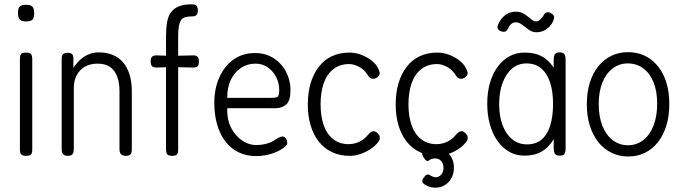

<svg xmlns="http://www.w3.org/2000/svg" viewBox="-20 -709 3149 887"><path d="M100 11Q90 11 83.5 8Q77 5 74.5 -1.5Q72 -8 72 -19V-437Q72 -448 74.5 -454.5Q77 -461 83.5 -463.5Q90 -466 101 -466Q112 -466 118 -463Q124 -460 126.5 -453.5Q129 -447 129 -435V-18Q129 -7 126.5 -0.5Q124 6 117.5 8.5Q111 11 100 11ZM100 -610Q86 -610 78 -614Q70 -618 66.5 -627Q63 -636 63 -650Q63 -664 66.5 -672Q70 -680 78.5 -683.5Q87 -687 101 -687Q115 -687 123 -683Q131 -679 134.5 -670.5Q138 -662 138 -647Q138 -634 134.5 -625.5Q131 -617 123 -613.5Q115 -610 100 -610Z M292 11Q283 11 277 7.5Q271 4 268 -2.5Q265 -9 265 -19V-439Q265 -449 268 -454.5Q271 -460 277.5 -462.5Q284 -465 293 -465Q300 -465 305 -463.5Q310 -462 313 -459Q316 -456 317.5 -451Q319 -446 319 -439V-396Q328 -409 339.5 -422Q351 -435 365.5 -445Q380 -455 397.5 -461Q415 -467 437 -467Q472 -467 500.5 -455.5Q529 -444 548.5 -421Q568 -398 578.5 -364.5Q589 -331 589 -286V-18Q589 -8 586.5 -1.5Q584 5 577.5 8Q571 11 561 11Q551 11 544.5 7.5Q538 4 535 -2.5Q532 -9 532 -19V-287Q532 -328 521 -356.5Q510 -385 488 -400Q466 -415 431 -415Q396 -415 371.5 -400.5Q347 -386 334 -361Q321 -336 321 -303V-18Q321 -8 318 -1.5Q315 5 309 8Q303 11 292 11Z M774 11Q764 11 758 8Q752 5 749.5 -2Q747 -9 747 -20V-540Q747 -579 752 -607Q757 -635 770.5 -653Q784 -671 807 -680Q830 -689 864 -689Q875 -689 881.5 -686.5Q888 -684 891 -678Q894 -672 894 -661Q894 -651 891 -644.5Q888 -638 881.5 -635.5Q875 -633 863 -633Q846 -633 834 -629Q822 -625 815.5 -614.5Q809 -604 806 -586.5Q803 -569 803 -542V-17Q803 -7 800.5 -0.5Q798 6 791.5 8.5Q785 11 774 11ZM706 -453 773 -451 869 -453Q880 -454 886.5 -451Q893 -448 896 -442Q899 -436 899 -426Q899 -415 896.5 -408.5Q894 -402 888 -399.5Q882 -397 871 -397L773 -399L704 -397Q688 -397 682 -403.5Q676 -410 676 -426Q676 -441 683 -447.5Q690 -454 706 -453Z M1163 12Q1117 12 1081 -6Q1045 -24 1020.5 -56.5Q996 -89 983 -134Q970 -179 970 -234Q970 -299 993 -351Q1016 -403 1058 -433.5Q1100 -464 1159 -464Q1196 -464 1226 -450Q1256 -436 1277.5 -412Q1299 -388 1310.5 -357Q1322 -326 1322 -293Q1322 -244 1302.5 -226.5Q1283 -209 1251 -209H1030Q1028 -156 1048 -118Q1068 -80 1099 -59.5Q1130 -39 1162 -39Q1184 -39 1200.5 -42.5Q1217 -46 1228.5 -51Q1240 -56 1248.5 -61.5Q1257 -67 1264.5 -71.5Q1272 -76 1281 -78Q1287 -79 1292.5 -77Q1298 -75 1300 -70Q1305 -63 1306 -58.5Q1307 -54 1307 -47Q1307 -38 1287.5 -24Q1268 -10 1235 1Q1202 12 1163 12ZM1030 -257H1232Q1252 -257 1261 -261Q1270 -265 1270 -292Q1270 -325 1256 -352.5Q1242 -380 1217.5 -397.5Q1193 -415 1160 -415Q1122 -415 1092 -394.5Q1062 -374 1045.5 -338.5Q1029 -303 1030 -257Z M1596 11Q1550 11 1514 -6Q1478 -23 1453 -54.5Q1428 -86 1415 -129.5Q1402 -173 1402 -227Q1402 -281 1415 -324.5Q1428 -368 1452.5 -400Q1477 -432 1512.5 -449Q1548 -466 1594 -466Q1622 -466 1648.5 -456Q1675 -446 1696.5 -429.5Q1718 -413 1728 -391Q1733 -381 1734 -373.5Q1735 -366 1730 -359Q1725 -352 1718 -348.5Q1711 -345 1704 -345Q1691 -344 1681 -359Q1673 -372 1663.5 -382Q1654 -392 1642 -398.5Q1630 -405 1618 -409Q1606 -413 1593 -413Q1550 -413 1520 -389.5Q1490 -366 1475.5 -324.5Q1461 -283 1461 -227Q1461 -172 1475.5 -130.5Q1490 -89 1519.5 -66Q1549 -43 1591 -43Q1608 -43 1624.5 -48Q1641 -53 1655.5 -63Q1670 -73 1680 -86Q1687 -94 1693 -98.5Q1699 -103 1706 -103Q1712 -103 1718 -99Q1724 -95 1730 -87Q1734 -82 1734.5 -76.5Q1735 -71 1734 -65.5Q1733 -60 1729 -55Q1714 -35 1692 -20.5Q1670 -6 1645 2.5Q1620 11 1596 11Z M2002 11Q1956 11 1920 -6Q1884 -23 1859 -54.5Q1834 -86 1821 -129.5Q1808 -173 1808 -227Q1808 -281 1821 -324.5Q1834 -368 1858.5 -400Q1883 -432 1918.5 -449Q1954 -466 2000 -466Q2028 -466 2054.5 -456Q2081 -446 2102.5 -429.5Q2124 -413 2134 -391Q2139 -381 2140 -373.5Q2141 -366 2136 -359Q2131 -352 2124 -348.5Q2117 -345 2110 -345Q2097 -344 2087 -359Q2079 -372 2069.5 -382Q2060 -392 2048 -398.5Q2036 -405 2024 -409Q2012 -413 1999 -413Q1956 -413 1926 -389.5Q1896 -366 1881.5 -324.5Q1867 -283 1867 -227Q1867 -172 1881.5 -130.5Q1896 -89 1925.5 -66Q1955 -43 1997 -43Q2014 -43 2030.5 -48Q2047 -53 2061.5 -63Q2076 -73 2086 -86Q2093 -94 2099 -98.5Q2105 -103 2112 -103Q2118 -103 2124 -99Q2130 -95 2136 -87Q2140 -82 2140.5 -76.5Q2141 -71 2140 -65.5Q2139 -60 2135 -55Q2120 -35 2098 -20.5Q2076 -6 2051 2.5Q2026 11 2002 11ZM1991 158Q1971 158 1952 149Q1933 140 1931 130Q1930 122 1937 112Q1945 102 1949 99.5Q1953 97 1957 97Q1961 97 1972 103.5Q1983 110 1992 110Q2008 110 2018.5 97.5Q2029 85 2029 67Q2029 48 2018.5 35.5Q2008 23 1992 23Q1975 23 1966.5 29Q1958 35 1955 35Q1952 35 1947.5 31.5Q1943 28 1937 18Q1933 11 1931.5 7Q1930 3 1931 0Q1933 -6 1943.5 -12Q1954 -18 1967.5 -21.5Q1981 -25 1992 -25Q2017 -25 2036 -13Q2055 -1 2066 19Q2077 39 2077 66Q2077 92 2066 113Q2055 134 2035.5 146Q2016 158 1991 158Z M2566 10Q2551 10 2545 3Q2539 -4 2538 -22V-66Q2529 -51 2513.5 -33.5Q2498 -16 2471 -3Q2444 10 2402 10Q2364 10 2333 -7.5Q2302 -25 2279 -57Q2256 -89 2243.5 -133Q2231 -177 2231 -231Q2231 -283 2243.5 -326Q2256 -369 2279 -400.5Q2302 -432 2333.5 -449Q2365 -466 2402 -466Q2439 -466 2464 -457Q2489 -448 2506.5 -432.5Q2524 -417 2538 -397V-431Q2538 -451 2544 -459Q2550 -467 2566 -467Q2576 -467 2582 -463.5Q2588 -460 2590.5 -452.5Q2593 -445 2593 -431V-22Q2593 -11 2590.5 -3.5Q2588 4 2582 7Q2576 10 2566 10ZM2414 -42Q2457 -42 2483.5 -65.5Q2510 -89 2522.5 -131Q2535 -173 2535 -229Q2535 -286 2521.5 -327.5Q2508 -369 2481 -392.5Q2454 -416 2412 -416Q2374 -416 2346 -392.5Q2318 -369 2302 -326.5Q2286 -284 2286 -227Q2286 -172 2302 -130Q2318 -88 2347 -65Q2376 -42 2414 -42ZM2362 -655Q2387 -655 2403.5 -643.5Q2420 -632 2433 -621Q2446 -610 2458 -610Q2464 -610 2470.5 -614.5Q2477 -619 2483 -626Q2489 -633 2493 -641Q2497 -650 2506.5 -652Q2516 -654 2526 -648Q2535 -643 2538 -637.5Q2541 -632 2540 -627Q2537 -610 2525.5 -594.5Q2514 -579 2496.5 -569.5Q2479 -560 2458 -560Q2439 -560 2423 -571.5Q2407 -583 2392.5 -594.5Q2378 -606 2362 -606Q2350 -606 2341 -597.5Q2332 -589 2324 -572Q2320 -564 2311 -562.5Q2302 -561 2291 -566Q2281 -571 2279 -579Q2277 -587 2281 -596Q2288 -612 2299.5 -625.5Q2311 -639 2327 -647Q2343 -655 2362 -655Z M2883 14Q2841 14 2805.5 -3Q2770 -20 2744.5 -52Q2719 -84 2705 -128Q2691 -172 2691 -227Q2691 -282 2704.5 -326Q2718 -370 2743.5 -402Q2769 -434 2804 -451Q2839 -468 2881 -468Q2938 -468 2981 -438.5Q3024 -409 3048 -355.5Q3072 -302 3072 -228Q3072 -172 3058 -127.5Q3044 -83 3019 -51.5Q2994 -20 2959.5 -3Q2925 14 2883 14ZM2881 -38Q2921 -38 2951.5 -61.5Q2982 -85 2999 -128.5Q3016 -172 3016 -230Q3016 -288 2999 -329.5Q2982 -371 2951.5 -393.5Q2921 -416 2880 -416Q2841 -416 2810.5 -393Q2780 -370 2763 -328Q2746 -286 2746 -229Q2746 -170 2763 -127.5Q2780 -85 2810.5 -61.5Q2841 -38 2881 -38Z"/></svg>

Font: Fredoka SemiCondensed Light
Style: Regular
Weight: 300
Width: 4
Designer: Ben Nathan
Foundry: Milena B. Brandão, Ben Nathan
Version: Version 2.001